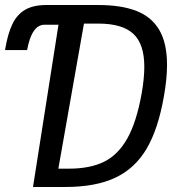

<svg xmlns="http://www.w3.org/2000/svg" viewBox="-69 -745 689 765"><path d="M596.5 -486.5Q596.5 -430 584 -361Q561.5 -231.5 515.5 -153Q469.5 -74.5 391 -37.2Q312.5 0 191 0H62.5L164 -646.5H108Q83 -646.5 65.5 -621Q48 -595.5 39 -545.5H-49Q-38.5 -609.5 -20 -648.2Q-1.5 -687 31 -706Q63.5 -725 115.5 -725H322Q415 -725 475.2 -701.2Q535.5 -677.5 566 -625Q596.5 -572.5 596.5 -486.5ZM495.5 -373Q506 -433 506 -478.5Q506 -570 462 -610.5Q418 -651 323 -651H265.5L163.5 -73H206Q289.5 -73 345.5 -100.5Q401.5 -128 438.2 -193.2Q475 -258.5 495.5 -373Z"/></svg>

Font: JuliaMono Italic
Style: Regular
Weight: 400
Italic angle: -9°
Monospace: yes
Designer: cormullion
Foundry: corm
Version: Version 0.049; ttfautohint (v1.8.4)